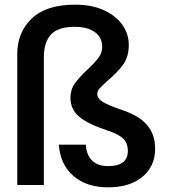

<svg xmlns="http://www.w3.org/2000/svg" viewBox="-20 -793 739 823"><path d="M54 -562Q54 -654 116 -713.5Q178 -773 302 -773Q375 -773 427 -748.5Q479 -724 505.5 -685Q532 -646 532 -601Q532 -549 507.5 -515.5Q483 -482 441 -447Q418 -426 407.5 -414.5Q397 -403 397 -390Q397 -372 418.5 -357.5Q440 -343 502 -322Q577 -297 611 -256.5Q645 -216 645 -155Q645 -81 591 -35.5Q537 10 443 10Q352 10 295.5 -38Q239 -86 232 -173H348Q350 -130 374 -105.5Q398 -81 443 -81Q528 -81 528 -146Q528 -179 508.5 -198.5Q489 -218 437 -235Q355 -262 318.5 -293.5Q282 -325 282 -374Q282 -409 300.5 -435Q319 -461 356 -496Q388 -526 403 -546.5Q418 -567 418 -592Q418 -633 386.5 -655.5Q355 -678 300 -678Q229 -678 198.5 -645Q168 -612 168 -547V0H54Z"/></svg>

Font: A Bank Premium Med
Style: Regular
Weight: 500
Designer: Ninad Kale (Devanagari), Jonny Pinhorn (Latin), Htun Naung (Myanmar)
Foundry: Indian Type Foundry
Version: 4.004